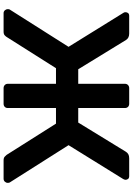

<svg xmlns="http://www.w3.org/2000/svg" viewBox="145 -885 740 1070"><g transform="rotate(90 515.0 -350.0)"><path d="M53 0Q44 0 37.5 -7Q31 -14 31 -23Q31 -31 33 -34L241 -362L52 -667Q48 -672 48 -679Q48 -688 53 -694Q58 -700 69 -700H167Q192 -700 203 -682L366 -416H447V-676Q447 -687 454 -693.5Q461 -700 471 -700H558Q569 -700 575.5 -693.5Q582 -687 582 -676V-416H663L826 -682Q831 -690 839.5 -695Q848 -700 862 -700H961Q972 -700 977 -694Q982 -688 982 -679Q982 -675 978 -667L789 -362L997 -34Q999 -31 999 -23Q999 -14 992.5 -7Q986 0 976 0H874Q860 0 853.5 -6Q847 -12 843 -17L669 -292H582V-23Q582 -13 575.5 -6.5Q569 0 558 0H471Q461 0 454 -6.5Q447 -13 447 -24V-292H360L186 -17Q183 -12 176.5 -6Q170 0 156 0Z"/></g></svg>

Font: Fz Rubik Med
Style: Regular
Weight: 500
Designer: Hubert and Fischer
Foundry: Hubert and Fischer
Version: Vit hóa bi FontZin.com